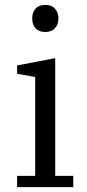

<svg xmlns="http://www.w3.org/2000/svg" viewBox="-20 -766 355 786"><path d="M165 -635Q139 -635 125.5 -650.5Q112 -666 112 -688V-693Q112 -715 125.5 -730.5Q139 -746 165 -746Q191 -746 205 -730.5Q219 -715 219 -693V-688Q219 -666 205 -650.5Q191 -635 165 -635ZM50 -46H124V-451L50 -464V-498L206 -528V-46H280V0H50Z"/></svg>

Font: IBM Plex Serif
Style: Regular
Weight: 400
Designer: Mike Abbink, Paul van der Laan, Pieter van Rosmalen
Foundry: Bold Monday
Version: Version 3.001